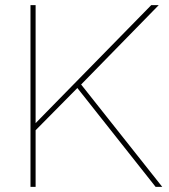

<svg xmlns="http://www.w3.org/2000/svg" viewBox="-20 -730 661 750"><path d="M99.1 0V-710H119.1V-249L570.8 -710H600.1L296.9 -399.9L613.8 0H587.9L282.2 -386.2L119.1 -221.2V0Z"/></svg>

Font: Rawline Thin
Style: Regular
Weight: 250
Designer: Matt McInerney, Pablo Impallari, Rodrigo Fuenzalida
Foundry: Matt McInerney, Pablo Impallari, Rodrigo Fuenzalida
Version: Version 4.020;PS 004.020;hotconv 1.0.88;makeotf.lib2.5.64775